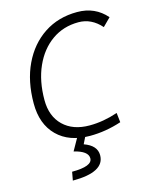

<svg xmlns="http://www.w3.org/2000/svg" viewBox="-135 -791 883 1113"><g transform="rotate(-15 306.0 -234.0)"><path d="M325.2 9.8Q200.2 9.8 128.9 -61Q57.6 -131.8 57.6 -255.4Q57.6 -389.2 105.5 -489.7Q153.3 -590.3 238.8 -646.7Q324.2 -703.1 437.5 -703.1Q544.9 -703.1 611.8 -625.5L564.9 -578.6Q507.3 -644 429.7 -644Q338.9 -644 269.8 -595.2Q200.7 -546.4 161.9 -459.7Q123 -373 123 -258.8Q123 -161.6 180.9 -105.5Q238.8 -49.3 338.4 -49.3Q421.4 -49.3 507.8 -78.6L514.2 -21.5Q419.9 9.8 325.2 9.8ZM161.1 234.4 170.4 183.6Q292.5 183.6 292.5 135.3Q292.5 92.3 209 72.3L263.2 -23.9L301.3 -3.4L276.4 47.4Q352.1 74.2 352.1 132.8Q352.1 234.4 161.1 234.4Z"/></g></svg>

Font: Cascadia Code PL Light
Style: Italic
Weight: 300
Italic angle: -10°
Monospace: yes
Designer: Aaron Bell
Foundry: Saja Typeworks
Version: Version 2404.023; ttfautohint (v1.8.4)